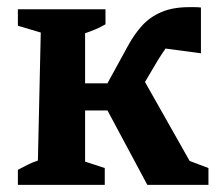

<svg xmlns="http://www.w3.org/2000/svg" viewBox="-20 -517 620 537"><path d="M30 0V-42Q43 -49 57 -56Q71 -63 86 -68L94 -426L30 -445V-491H275V-449Q251 -435 218 -424V-65L273 -47V0ZM162 -208V-284H339V-208ZM392 0 263 -241 365 -324 525 -41 502 -70 563 -47V0ZM346 -221 257 -241 338 -389Q356 -422 378 -446Q400 -470 432 -483.5Q464 -497 509 -497Q517 -497 525 -497Q533 -497 542 -496V-368L422 -384L469 -414Q459 -404 447 -387Q435 -370 423 -351Z"/></svg>

Font: Piazzolla 24pt
Style: Bold
Weight: 700
Designer: Juan Pablo del Peral
Foundry: Huerta Tipografica
Version: Version 2.005